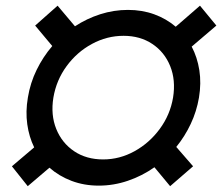

<svg xmlns="http://www.w3.org/2000/svg" viewBox="-20 -637 778 669"><path d="M324.2 9.8Q272.9 9.8 229.2 -6.8Q185.5 -23.4 152.3 -52.7L76.7 11.7L21.5 -57.6L99.1 -123.5Q81.1 -160.2 75 -204.1Q68.8 -248 77.1 -296.9Q85.4 -348.1 107.7 -393.6Q129.9 -439 162.1 -476.6L102.5 -547.9L180.7 -617.2L241.2 -545.4Q282.2 -572.3 329.3 -587.4Q376.5 -602.5 425.8 -602.5Q475.1 -602.5 517.3 -587.2Q559.6 -571.8 592.3 -543.9L676.8 -617.2L733.9 -547.9L647.9 -474.6Q667.5 -437.5 674.6 -392.3Q681.6 -347.2 673.3 -296.9Q665 -248.5 644.5 -205.1Q624 -161.6 594.2 -125L652.8 -57.6L572.8 11.7L518.1 -54.2Q475.1 -23.9 425.5 -7.1Q376 9.8 324.2 9.8ZM339.4 -81.5Q397 -81.5 448.7 -110.1Q500.5 -138.7 536.6 -187.7Q572.8 -236.8 583 -296.9Q592.8 -357.9 573 -406.7Q553.2 -455.6 510.7 -483.9Q468.3 -512.2 410.6 -512.2Q352.5 -512.2 300.3 -483.9Q248 -455.6 212.2 -406.7Q176.3 -357.9 166 -296.9Q156.2 -236.8 176 -187.7Q195.8 -138.7 238.3 -110.1Q280.8 -81.5 339.4 -81.5Z"/></svg>

Font: Inter Display
Style: Bold Italic
Weight: 700
Italic angle: -9.39999°
Designer: Rasmus Andersson
Foundry: rsms
Version: Version 4.000;git-a52131595